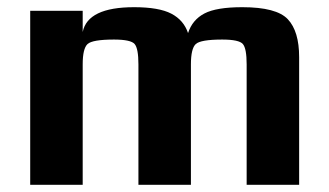

<svg xmlns="http://www.w3.org/2000/svg" viewBox="-20 -514 916 534"><path d="M812 0V-355C812 -403 801.5 -438.2 780.5 -460.5C759.5 -482.8 717.3 -494 654 -494C606 -494 570.8 -488.2 548.5 -476.5C526.2 -464.8 511 -446.7 503 -422C495 -446 479.5 -464 456.5 -476C433.5 -488 399 -494 353 -494C267 -494 219.3 -471 210 -425V-484H64V0H210V-335C210 -364.3 214.5 -383.2 223.5 -391.5C232.5 -399.8 257 -404 297 -404C328.3 -404 347.5 -399.8 354.5 -391.5C361.5 -383.2 365 -364.3 365 -335V0H511V-335C511 -364.3 515.5 -383.2 524.5 -391.5C533.5 -399.8 558 -404 598 -404C629.3 -404 648.5 -399.8 655.5 -391.5C662.5 -383.2 666 -364.3 666 -335V0Z"/></svg>

Font: Play
Style: Bold
Weight: 700
Designer: Jonas Hecksher
Foundry: Jonas Hecksher, Playtypeª, e-types AS
Version: Version 1.002